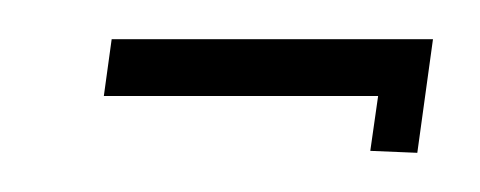

<svg xmlns="http://www.w3.org/2000/svg" viewBox="-20 -139 245 98"><path d="M193 -61 201 -119H37L33 -90H173L169 -62Z"/></svg>

Font: Hussar Tani
Style: DwaKurs
Weight: 700
Foundry: Cannot Into Space Fonts
Version: Version 0.92